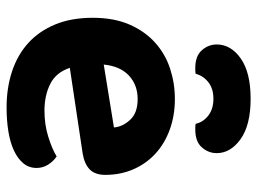

<svg xmlns="http://www.w3.org/2000/svg" viewBox="-119 -647 781 583"><g transform="rotate(90 271.5 -355.5)"><path d="M186 -177Q200 -135 235 -117.5Q270 -100 316 -100Q358 -100 395 -111.5Q432 -123 455 -137Q470 -127 480 -111Q490 -95 490 -76Q490 -53 476 -36Q462 -19 437.5 -7.5Q413 4 379.5 9.5Q346 15 306 15Q247 15 197 -1.5Q147 -18 111 -50.5Q75 -83 54.5 -132Q34 -181 34 -247Q34 -311 54.5 -358Q75 -405 109.5 -436Q144 -467 188.5 -481.5Q233 -496 280 -496Q331 -496 373.5 -480.5Q416 -465 446.5 -437Q477 -409 494 -370Q511 -331 511 -285Q511 -253 494 -237Q477 -221 446 -216ZM281 -383Q238 -383 209.5 -356.5Q181 -330 176 -280L367 -311Q365 -337 344 -360Q323 -383 281 -383ZM280 -613Q249 -613 229.5 -597.5Q210 -582 204 -559Q199 -558 195 -558Q191 -558 186 -558Q150 -558 132.5 -578Q115 -598 115 -623Q115 -666 157.5 -696Q200 -726 280 -726Q360 -726 402.5 -695.5Q445 -665 445 -623Q445 -598 427.5 -578Q410 -558 374 -558Q369 -558 365 -558Q361 -558 356 -559Q351 -582 331 -597.5Q311 -613 280 -613Z"/></g></svg>

Font: Baloo Thambi 2
Style: Bold
Weight: 700
Designer: Aadarsh Rajan and Ek Type
Foundry: Ek Type
Version: Version 1.640;hotconv 1.0.111;makeotfexe 2.5.65597; ttfautoh